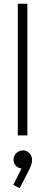

<svg xmlns="http://www.w3.org/2000/svg" viewBox="-20 -722 241 1024"><path d="M75 0H126V-702H75ZM51 264 85 282 137 180C149 156 151 141 151 130C151 102 128 80 103 80C75 80 52 102 52 130C52 157 74 176 95 176Z"/></svg>

Font: MV Cash ExtraLight
Style: Regular
Weight: 200
Designer: Rodrigo Fuenzalida
Foundry: fragTYPE
Version: Version 1.100;Glyphs 3.1.2 (3151)